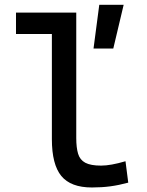

<svg xmlns="http://www.w3.org/2000/svg" viewBox="-20 -786 626 815"><path d="M377 -580.1 401.4 -765.6H504.9L460.9 -580.1ZM370.1 9.8Q280.3 9.8 240.2 -39.1Q200.2 -87.9 200.2 -195.3V-732.4H303.7V-200.2Q303.7 -159.2 311.5 -133.3Q319.3 -107.4 342 -95.2Q364.7 -83 409.2 -83Q449.7 -83 512.7 -101.6L524.4 -10.7Q484.9 0 448.5 4.9Q412.1 9.8 370.1 9.8ZM47.9 -641.6V-732.4H209V-641.6Z"/></svg>

Font: Cascadia Code
Style: Regular
Weight: 400
Monospace: yes
Designer: Aaron Bell
Foundry: Saja Typeworks
Version: Version 2106.017